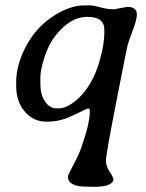

<svg xmlns="http://www.w3.org/2000/svg" viewBox="-20 -474 552 724"><path d="M373.5 -353V-361.3Q373.5 -410.2 311.5 -410.2H307.1Q245.6 -410.2 190.9 -341.8Q163.1 -307.1 147.7 -258.3Q132.3 -209.5 132.3 -183.1V-154.8Q132.3 -117.7 149.7 -91.6Q167 -65.4 192.4 -65.4H201.2Q229.5 -65.4 263.7 -92.8Q330.1 -146 358.9 -255.9Q373.5 -311.5 373.5 -353ZM496.1 -419.4Q496.1 -399.9 480.5 -358.9Q464.8 -317.9 461.2 -303.7Q457.5 -289.6 418.5 -89.8Q379.4 109.9 379.4 131.1Q379.4 152.3 393.6 173.6Q407.7 194.8 407.7 203.9Q407.7 212.9 391.6 221.7Q375.5 230.5 330.6 230.5L318.8 230H307.6Q236.3 230 236.3 191.9Q236.3 185.5 256.3 148.4Q276.4 111.3 286.6 82.5Q318.8 -8.3 318.8 -55.2Q318.8 -64.9 313.7 -64.9Q308.6 -64.9 295.2 -57.9Q281.7 -50.8 242.2 -33Q202.6 -15.1 154.8 -15.1Q106.9 -15.1 74 -52.5Q41 -89.8 41 -151.4V-163.6Q41 -214.8 63.5 -268.6Q108.9 -377.4 207.5 -428.7Q255.4 -453.6 297.4 -453.6H320.3Q334 -453.6 358.9 -446.3Q383.8 -439 411.1 -439L459.5 -448.2Q496.1 -448.2 496.1 -419.4Z"/></svg>

Font: Averia Serif Libre
Style: Italic
Weight: 400
Italic angle: -7.90001°
Version: Version 1.002